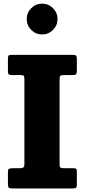

<svg xmlns="http://www.w3.org/2000/svg" viewBox="-20 -1058 476 1078"><path d="M314.5 -612.5V-135.5Q314.5 -120.5 319.5 -117Q324.5 -113.5 339.5 -113.5H391Q402 -113.5 406.8 -110.8Q411.5 -108 411.5 -97V-22.5Q411.5 -8 407.2 -4Q403 0 388 0H48.5Q33 0 28.8 -4.8Q24.5 -9.5 24.5 -25V-92Q24.5 -106.5 30 -110Q35.5 -113.5 51 -113.5H90.5Q104.5 -113.5 110.8 -117.5Q117 -121.5 117 -137.5V-612Q117 -626.5 114 -631.5Q111 -636.5 96.5 -636.5H48.5Q34.5 -636.5 29.5 -640.2Q24.5 -644 24.5 -658V-725.5Q24.5 -741.5 28 -745.8Q31.5 -750 47 -750H387Q403.5 -750 407.5 -745.2Q411.5 -740.5 411.5 -725V-662Q411.5 -645 406.8 -640.8Q402 -636.5 386.5 -636.5H338Q322.5 -636.5 318.5 -632Q314.5 -627.5 314.5 -612.5ZM216.5 -864.5Q181 -864.5 155.5 -890Q130 -915.5 130 -951Q130 -986.5 155.5 -1012Q181 -1037.5 216.5 -1037.5Q252 -1037.5 277.5 -1012Q303 -986.5 303 -951Q303 -915.5 277.5 -890Q252 -864.5 216.5 -864.5Z"/></svg>

Font: Besley* Narrow Heavy
Style: Regular
Weight: 800
Width: 4
Designer: Owen Earl
Foundry: indestructible type*
Version: Version 3.000; ttfautohint (v1.8.3)